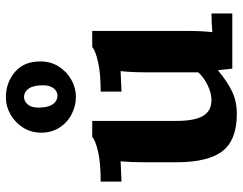

<svg xmlns="http://www.w3.org/2000/svg" viewBox="-104 -686 805 636"><g transform="rotate(-90 298.0 -367.5)"><path d="M15 0ZM510 -66Q540 -69 572 -69V0H389L384 -47H383Q347 -17 314 -1Q281 15 239 15Q153 15 116 -32.5Q79 -80 79 -186V-291Q79 -330 82 -370L15 -367V-436Q76 -436 113.5 -444.5Q151 -453 163 -464H216V-185Q216 -125 232.5 -97Q249 -69 285 -69Q308 -69 334 -81.5Q360 -94 377 -113V-291Q377 -334 381 -370L313 -367V-436Q373 -436 410.5 -444.5Q448 -453 461 -464H514V-146Q514 -103 510 -66ZM413 -636Q413 -601 396 -574.5Q379 -548 352 -533Q325 -518 296 -518Q267 -518 239.5 -531.5Q212 -545 194.5 -571.5Q177 -598 177 -633Q177 -666 193.5 -692.5Q210 -719 237 -734.5Q264 -750 295 -750Q342 -750 377.5 -720.5Q413 -691 413 -636ZM260 -642Q260 -611 271 -595Q282 -579 301 -579Q315 -580 324.5 -592.5Q334 -605 334 -627Q334 -659 323 -674.5Q312 -690 294 -690Q280 -689 270 -677Q260 -665 260 -642Z"/></g></svg>

Font: Sumana
Style: Bold
Weight: 700
Designer: Cyreal, Alexei Vanyashin (Devanagari), Olga Karpushina (Latin)
Foundry: Cyreal
Version: Version 1.015;PS 001.015;hotconv 1.0.70;makeotf.lib2.5.58329